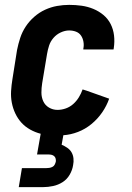

<svg xmlns="http://www.w3.org/2000/svg" viewBox="-20 -548 540 788"><path d="M57 220 70 142H170Q176 142 182.5 141Q189 140 195 137Q201 134 204 128.5Q207 123 209 116Q210 110 208.5 103.5Q207 97 202.5 93Q198 89 192 87.5Q186 86 179 86H132L147 1Q124 -5 103.5 -16.5Q83 -28 68 -44.5Q53 -61 43 -82Q33 -103 28.5 -126.5Q24 -150 25.5 -174.5Q27 -199 31 -223L50 -343Q55 -368 63 -392.5Q71 -417 85.5 -439Q100 -461 120.5 -479Q141 -497 165 -508Q189 -519 214 -523.5Q239 -528 264 -528Q290 -528 315 -524.5Q340 -521 363 -511.5Q386 -502 404.5 -486.5Q423 -471 434 -449.5Q445 -428 448 -402.5Q451 -377 447 -351L446 -345H322V-348Q325 -362 322.5 -376.5Q320 -391 312.5 -402Q305 -413 292 -418Q279 -423 264 -423Q247 -423 229.5 -415Q212 -407 199.5 -392.5Q187 -378 181.5 -361Q176 -344 173 -326L153 -206Q150 -187 150 -168Q150 -149 157.5 -132.5Q165 -116 181 -106.5Q197 -97 216 -97Q233 -97 250 -103Q267 -109 280.5 -121Q294 -133 303.5 -148.5Q313 -164 319 -181L335 -176L428 -143Q418 -114 399.5 -87Q381 -60 355.5 -39Q330 -18 300 -6.5Q270 5 240 7L233 46Q245 51 256 58.5Q267 66 273.5 77Q280 88 281.5 102Q283 116 280 130Q277 150 266 169Q255 188 237 199.5Q219 211 198 215.5Q177 220 157 220Z"/></svg>

Font: Iosevka SS18 Extrabold
Style: Italic
Weight: 800
Italic angle: -9°
Monospace: yes
Designer: Belleve Invis
Foundry: Belleve Invis
Version: Version 25.1.1; ttfautohint (v1.8.4)